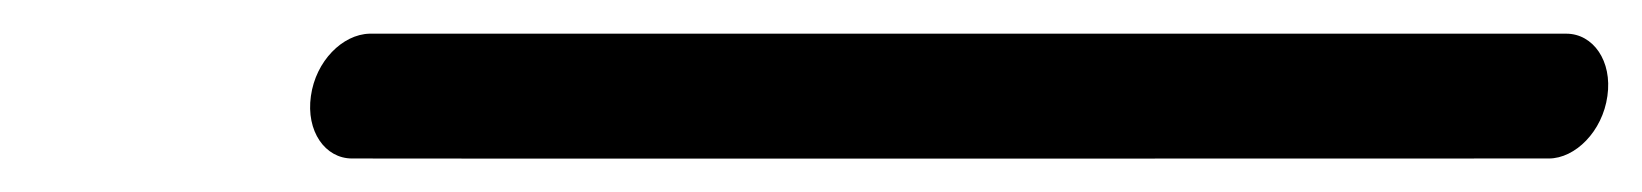

<svg xmlns="http://www.w3.org/2000/svg" viewBox="-20 -720 975 114"><path d="M199.4 -700C183.4 -699.6 167.5 -683.8 164.6 -663C161.6 -642 173.1 -625.9 189 -625.9C189.1 -625.7 899.6 -625.9 899.6 -625.9C915.3 -625.9 931.5 -642 934.4 -663C937.4 -683.8 925.9 -700 910 -700Z"/></svg>

Font: Hi.
Style: Tall Oblique
Weight: 400
Designer: Mew Too, Robert Jablonski
Foundry: Cannot Into Space Fonts
Version: Version 1.996